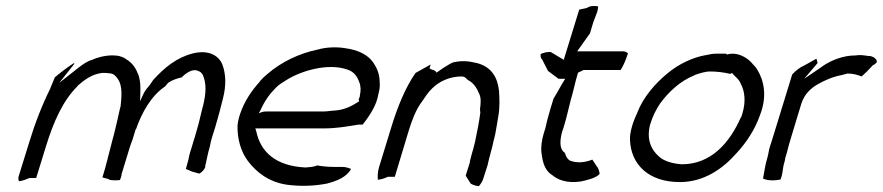

<svg xmlns="http://www.w3.org/2000/svg" viewBox="-20 -644 3025 658"><path d="M44 -40C42 -33 43 -28 45 -23C58 -24 71 -30 81 -34H104L138 -144C163 -225 195 -299 246 -349V-350C268 -369 294 -390 330 -394H340C343 -394 346 -394 352 -393C359 -393 368 -391 373 -386C401 -361 398 -324 393 -277L392 -276L382 -231C376 -207 372 -187 365 -163C360 -142 354 -121 349 -101V-100C345 -88 344 -80 341 -70L331 -36L353 -30V-29C357 -26 377 -25 391 -27C393 -32 396 -39 397 -45H396L425 -140C428 -149 430 -155 434 -165C438 -177 441 -189 445 -201H446C466 -258 498 -316 546 -348L556 -360C568 -369 586 -375 603 -379C614 -391 638 -409 656 -402C664 -400 672 -395 676 -385C687 -358 687 -326 676 -282C668 -254 664 -229 655 -200L647 -172C644 -162 641 -155 639 -146C634 -130 628 -112 626 -98L617 -65C623 -62 630 -60 638 -56L663 -49C669 -52 682 -62 684 -75H683L685 -82C689 -100 693 -122 699 -141C701 -152 704 -166 708 -178L717 -206C727 -240 736 -273 744 -306C756 -353 754 -391 742 -423C731 -451 698 -475 641 -461C586 -447 544 -413 505 -370L495 -355C487 -345 478 -335 473 -325L460 -297L461 -325C462 -355 460 -379 449 -399V-400C439 -421 427 -433 405 -446C398 -449 390 -452 383 -453C352 -457 322 -450 298 -440L296 -439C280 -435 263 -423 249 -412L183 -360L233 -423L235 -429C212 -414 189 -397 168 -379L153 -343V-342C125 -286 100 -222 80 -156ZM363 -156H364Z M803 -254C798 -239 795 -226 794 -213C793 -167 806 -124 829 -93C859 -53 902 -20 963 -11C1008 -5 1056 -6 1101 -15C1135 -24 1168 -37 1183 -65C1176 -68 1165 -72 1153 -72H1124C1103 -72 1085 -74 1067 -77C1056 -72 1040 -71 1027 -70V-69V-70C926 -75 873 -122 858 -195L855 -204H1093C1133 -204 1172 -211 1209 -217H1223C1241 -240 1266 -275 1274 -309L1280 -336C1282 -347 1282 -356 1281 -366V-367C1280 -393 1271 -412 1259 -430C1240 -457 1207 -473 1162 -479C1133 -484 1094 -482 1069 -474H1068C1006 -461 944 -432 896 -390C887 -383 879 -375 871 -366V-365C842 -333 818 -298 803 -254ZM867 -256 873 -267C888 -300 904 -322 927 -345C938 -356 950 -362 962 -370C1015 -403 1107 -429 1172 -405C1194 -398 1205 -380 1211 -363C1217 -349 1217 -332 1213 -316H1214C1212 -311 1211 -308 1209 -303L1211 -297C1188 -282 1166 -270 1136 -266L1113 -264C1105 -263 1097 -262 1090 -262H896C890 -262 884 -262 878 -260ZM1113 -264ZM1274 -306V-307Z M1279 -71C1274 -55 1274 -40 1275 -28C1286 -29 1299 -33 1309 -38H1333L1381 -197C1391 -229 1405 -269 1427 -297C1436 -310 1447 -328 1461 -341C1485 -365 1521 -382 1562 -382C1575 -382 1579 -373 1583 -370C1602 -361 1614 -343 1622 -323C1629 -310 1628 -291 1625 -270L1626 -258V-257C1622 -227 1616 -195 1609 -163V-162L1603 -138C1598 -121 1594 -106 1590 -90H1591L1576 -42L1593 -15C1599 -11 1609 -7 1621 -6C1626 -11 1634 -23 1637 -34L1651 -78C1654 -89 1655 -98 1659 -110C1661 -119 1663 -127 1666 -137C1669 -152 1673 -166 1677 -183C1680 -201 1685 -226 1688 -247C1693 -275 1692 -308 1690 -334C1685 -378 1665 -415 1614 -428C1585 -435 1562 -437 1532 -430C1521 -425 1512 -419 1499 -411L1476 -395C1471 -406 1459 -403 1452 -410L1456 -423L1404 -394C1370 -345 1343 -280 1321 -208ZM1427 -297Z M1833 -459C1832 -452 1833 -445 1836 -442H1837L1858 -401L1894 -374H1917C1902 -351 1892 -330 1877 -306C1870 -283 1863 -261 1857 -238C1852 -221 1851 -207 1844 -189C1836 -162 1833 -138 1836 -118C1840 -87 1847 -62 1869 -46H1870C1890 -28 1922 -15 1970 -22C1995 -27 2024 -35 2035 -48C2034 -58 2030 -70 2024 -75V-76L2010 -97C1985 -87 1957 -84 1932 -94L1931 -95C1922 -102 1919 -110 1916 -120C1898 -132 1898 -157 1905 -187L1908 -197C1913 -210 1916 -224 1920 -237L1935 -297V-298C1945 -330 1950 -359 1960 -392L1961 -395L1980 -404H2107C2117 -420 2125 -439 2132 -461C2129 -464 2124 -468 2116 -468H1958L2002 -530L2013 -567L2027 -604C2029 -610 2029 -615 2030 -622C2018 -625 2001 -624 1992 -617L1965 -611L1912 -439L1867 -466C1855 -466 1844 -464 1833 -459ZM1841 -183H1842ZM1919 -231ZM1968 -15Z M2164 -257C2150 -229 2138 -192 2139 -165C2142 -80 2203 -20 2310 -20C2391 -20 2456 -64 2505 -120C2539 -157 2567 -200 2584 -248C2611 -316 2597 -369 2576 -404C2571 -414 2563 -420 2555 -430C2540 -446 2507 -468 2471 -457L2469 -460H2433C2423 -460 2412 -458 2399 -455H2398C2352 -447 2304 -423 2268 -393C2224 -357 2184 -310 2164 -258ZM2208 -217C2216 -244 2228 -268 2242 -289C2272 -330 2312 -367 2360 -386V-387H2361C2376 -392 2395 -399 2414 -399C2438 -399 2460 -396 2482 -391C2484 -391 2487 -393 2489 -394C2498 -381 2512 -375 2519 -356C2532 -332 2537 -297 2524 -254L2520 -242H2519C2481 -155 2417 -81 2317 -81C2286 -83 2257 -91 2239 -107C2211 -131 2195 -167 2208 -217Z M2616 -132C2614 -124 2613 -114 2610 -104C2602 -79 2600 -57 2595 -32C2610 -25 2633 -24 2655 -29C2661 -43 2662 -59 2665 -76L2670 -95C2670 -96 2671 -101 2671 -102L2677 -122C2680 -136 2685 -152 2689 -166L2726 -288C2737 -323 2760 -342 2782 -355C2807 -369 2833 -381 2866 -387L2884 -392H2885C2905 -392 2920 -387 2933 -382C2939 -387 2943 -392 2951 -399L2972 -421C2978 -423 2979 -425 2985 -431C2986 -436 2981 -448 2962 -452H2957C2943 -454 2927 -457 2912 -454H2911C2870 -454 2830 -438 2800 -418L2799 -417C2797 -416 2797 -415 2789 -410L2736 -374L2782 -428C2781 -432 2779 -438 2778 -443L2737 -420C2722 -414 2706 -401 2695 -389L2624 -158C2621 -149 2618 -141 2616 -132ZM2675 -116Z"/></svg>

Font: SolarCharger
Style: 352
Weight: 300
Designer: Mew Too
Foundry: Cannot Into Space Fonts/KineticPlasma Fonts
Version: Version 1.100